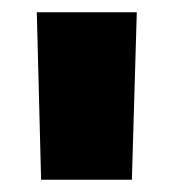

<svg xmlns="http://www.w3.org/2000/svg" viewBox="-20 -720 283 313"><path d="M47 -427 40 -700H203L195 -427Z"/></svg>

Font: Georama Extended
Style: Bold
Weight: 700
Width: 7
Designer: Jean-Baptiste Levee
Foundry: Production Type
Version: Version 1.000